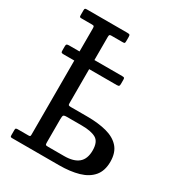

<svg xmlns="http://www.w3.org/2000/svg" viewBox="-185 -893 923 1006"><g transform="rotate(30 276.0 -390.0)"><path d="M57.5 -570Q48 -570 44.2 -567.2Q40.5 -564.5 40.5 -556V-530Q40.5 -520.5 43 -517.8Q45.5 -515 56.5 -515H377Q389 -515 391.5 -518.8Q394 -522.5 394 -531.5V-556Q394 -565 391.5 -567.5Q389 -570 378.5 -570ZM42.5 0H325Q393 0 443.5 -14.5Q494 -29 522 -62Q550 -95 550 -150Q550 -205 522 -236.8Q494 -268.5 443.5 -281.8Q393 -295 325 -295H228Q219 -295 215 -296.8Q211 -298.5 211 -307.5V-710Q211 -718.5 213.2 -721.8Q215.5 -725 223.5 -725H290.5Q301 -725 303.5 -727Q306 -729 306 -739.5V-765Q306 -776 302 -778Q298 -780 288 -780H44.5Q37 -780 34 -778Q31 -776 31 -768V-737Q31 -729 33.5 -727Q36 -725 43.5 -725H108Q117.5 -725 119.2 -721.2Q121 -717.5 121 -708V-68.5Q121 -61 119.5 -58Q118 -55 110 -55H45Q38.5 -55 34.8 -53.2Q31 -51.5 31 -44V-13Q31 -5 32.8 -2.5Q34.5 0 42.5 0ZM325 -55H227.5Q215.5 -55 213.2 -58Q211 -61 211 -73V-212Q211 -230 214.5 -235Q218 -240 235.5 -240H325Q382 -240 411 -223.5Q440 -207 440 -155Q440 -103.5 411 -79.2Q382 -55 325 -55Z"/></g></svg>

Font: Besley
Style: Regular
Weight: 400
Designer: Owen Earl
Foundry: indestructible type*
Version: Version 4.000